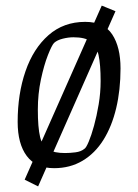

<svg xmlns="http://www.w3.org/2000/svg" viewBox="-20 -591 493 685"><path d="M116 74 68 50 343 -571 392 -551ZM173 9Q108 9 75.5 -34.5Q43 -78 43 -156Q43 -256 71 -337Q99 -418 153 -465.5Q207 -513 284 -513Q351 -513 380.5 -468Q410 -423 410 -347Q410 -270 394.5 -205Q379 -140 349 -92Q319 -44 274.5 -17.5Q230 9 173 9ZM212 -45Q229 -45 249 -47.5Q269 -50 281 -60Q287 -63 296.5 -85.5Q306 -108 315.5 -142.5Q325 -177 332 -218.5Q339 -260 339 -302Q339 -361 331.5 -395Q324 -429 303.5 -443.5Q283 -458 242 -458Q224 -458 204 -453Q184 -448 173 -438Q165 -430 151 -394.5Q137 -359 126 -307.5Q115 -256 115 -200Q115 -136 123 -102.5Q131 -69 152.5 -57Q174 -45 212 -45Z"/></svg>

Font: Faustina Light Light
Style: Italic
Weight: 300
Italic angle: -8°
Version: Version 1.200